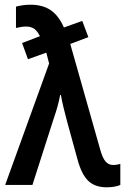

<svg xmlns="http://www.w3.org/2000/svg" viewBox="-20 -787 534 817"><path d="M189 -517 177 -563 99 -535 74 -604 150 -633Q139 -655 125.5 -664.5Q112 -674 91 -674Q72 -674 48 -668V-759Q80 -767 109 -767Q162 -767 196 -743.5Q230 -720 252 -670L330 -698L356 -629L279 -600L406 -152Q416 -115 429 -100Q442 -85 461 -85Q479 -85 492 -90V0Q469 10 434 10Q384 10 355.5 -17.5Q327 -45 310 -108L266 -268Q248 -334 239 -383H236Q228 -338 209 -284L118 0H2Z"/></svg>

Font: Noto Sans Display Medium Narrow
Style: Regular
Weight: 500
Width: 4
Designer: Monotype Design team
Foundry: Monotype Imaging Inc.
Version: Version 1.000